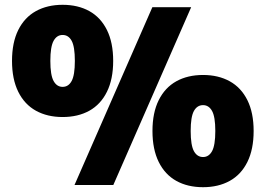

<svg xmlns="http://www.w3.org/2000/svg" viewBox="-20 -770 1106 799"><path d="M30 -516.5Q30 -593 56 -645.2Q82 -697.5 129.5 -723.8Q177 -750 240.5 -750Q304.5 -750 351.8 -723.8Q399 -697.5 425 -645.2Q451 -593 451 -516.5Q451 -440.5 425 -388Q399 -335.5 351.8 -309.2Q304.5 -283 240.5 -283Q177 -283 129.5 -309.2Q82 -335.5 56 -388Q30 -440.5 30 -516.5ZM290 0 614 -740H775.5L451.5 0ZM291.5 -516.5Q291.5 -576 278.2 -600.2Q265 -624.5 240.5 -624.5Q216.5 -624.5 203 -600Q189.5 -575.5 189.5 -516.5Q189.5 -457.5 203 -433Q216.5 -408.5 240.5 -408.5Q265 -408.5 278.2 -433Q291.5 -457.5 291.5 -516.5ZM614.5 -225Q614.5 -301 640.5 -353.2Q666.5 -405.5 713.8 -431.8Q761 -458 825 -458Q888.5 -458 936 -431.8Q983.5 -405.5 1009.5 -353.2Q1035.5 -301 1035.5 -225Q1035.5 -148.5 1009.5 -96Q983.5 -43.5 936 -17.2Q888.5 9 825 9Q761 9 713.8 -17.2Q666.5 -43.5 640.5 -96Q614.5 -148.5 614.5 -225ZM876 -225Q876 -284 862.5 -308.2Q849 -332.5 825 -332.5Q800.5 -332.5 787 -308.2Q773.5 -284 773.5 -225Q773.5 -165.5 787 -141Q800.5 -116.5 825 -116.5Q849 -116.5 862.5 -141Q876 -165.5 876 -225Z"/></svg>

Font: Encode Sans SemiCondensed Black
Style: Regular
Weight: 900
Width: 4
Designer: Multiple Designers
Foundry: Impallari Type
Version: Version 2.000